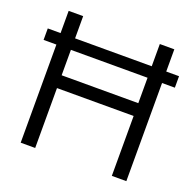

<svg xmlns="http://www.w3.org/2000/svg" viewBox="-123 -829 974 958"><g transform="rotate(20 363.5 -350.0)"><path d="M83 0V-521H15V-582H83V-700H160V-582H567V-700H644V-582H712V-521H644V0H567V-318H160V0ZM160 -386H567V-521H160Z"/></g></svg>

Font: Red Hat Display VF
Style: Regular
Weight: 300
Designer: Pentagram, MCKL
Foundry: Pentagram, MCKL
Version: Version 1.023